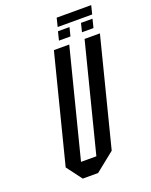

<svg xmlns="http://www.w3.org/2000/svg" viewBox="-151 -899 771 980"><g transform="rotate(-20 234.0 -409.0)"><path d="M210.8 -666.7H294.2L145.8 -83.3H229.2L377.5 -666.7H460.8L312.5 -83.3L208.3 0H125L62.5 -83.3ZM314.2 -703.3H251.7L263.3 -750H325.8ZM439.2 -703.3H376.7L388.3 -750H450.8ZM269.2 -770.8 280.8 -817.5H468.3L456.7 -770.8Z"/></g></svg>

Font: Yulong
Style: Italic
Weight: 400
Italic angle: -14.25°
Designer: GGBotNet
Foundry: f0n7.com
Version: 1.00